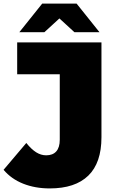

<svg xmlns="http://www.w3.org/2000/svg" viewBox="-44 -937 638 1073"><path d="M-24 12 103 -138Q131 -103 158 -86Q185 -69 214 -69Q251 -69 270.5 -91Q290 -113 290 -156V-522H52V-700H523V-170Q523 -27 449.5 44.5Q376 116 234 116Q152 116 85.5 89.5Q19 63 -24 12ZM372 -757 288 -834 204 -757H64L192 -917H384L512 -757Z"/></svg>

Font: Montserrat Alternates Black
Style: Regular
Weight: 900
Designer: Julieta Ulanovsky
Foundry: Julieta Ulanovsky
Version: Version 7.200